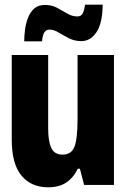

<svg xmlns="http://www.w3.org/2000/svg" viewBox="-20 -787 540 817"><path d="M185 10Q113 10 71.5 -39.5Q30 -89 30 -193V-553H185V-240Q185 -185 198.5 -157Q212 -129 246 -129Q284 -129 297 -163Q310 -197 310 -280V-553H465V0H338L320 -69H311Q292 -30 261.5 -10Q231 10 185 10ZM83 -611Q83 -634 86.5 -661Q90 -688 99.5 -712Q109 -736 126 -751Q143 -766 171 -766Q200 -766 222.5 -754Q245 -742 266 -729.5Q287 -717 309 -717Q324 -717 331 -728.5Q338 -740 342 -767H417Q416 -688 390.5 -650Q365 -612 326 -612Q297 -612 273 -624.5Q249 -637 229 -649Q209 -661 190 -661Q177 -661 169 -649.5Q161 -638 159 -611Z"/></svg>

Font: Noto Sans Mono ExtraCondensed Black
Style: Regular
Weight: 900
Width: 2
Designer: Monotype Design Team
Foundry: Monotype Imaging Inc.
Version: Version 2.014